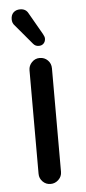

<svg xmlns="http://www.w3.org/2000/svg" viewBox="-52 -737 347 774"><g transform="rotate(-5 121.5 -350.0)"><path d="M99.6 -563.5 32.2 -643.6Q22.5 -653.3 22.5 -668.9Q22.5 -686.5 32.7 -696.3Q43 -706.1 59.6 -706.1Q83 -706.1 92.8 -686.5L142.6 -599.6Q149.4 -587.9 149.4 -580.1Q149.4 -568.4 142.1 -560.5Q134.8 -552.7 122.1 -552.7Q108.4 -552.7 99.6 -563.5ZM76.2 -39.1V-458Q76.2 -476.6 89.4 -490.2Q102.5 -503.9 121.1 -503.9Q140.6 -503.9 153.8 -490.7Q167 -477.5 167 -458V-39.1Q167 -20.5 153.3 -7.3Q139.6 5.9 121.1 5.9Q102.5 5.9 89.4 -7.3Q76.2 -20.5 76.2 -39.1Z"/></g></svg>

Font: FakePearl
Style: Regular
Weight: 400
Version: Version 1.2